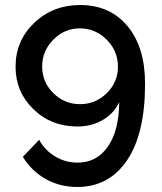

<svg xmlns="http://www.w3.org/2000/svg" viewBox="-20 -735 646 765"><path d="M42 -469Q42 -573 116.5 -644Q191 -715 299 -715Q418 -715 488 -631Q558 -547 558 -401Q558 -202 486 -96Q414 10 288 10Q219 10 162.5 -21.5Q106 -53 71 -110L136 -178Q159 -136 200 -111.5Q241 -87 289 -87Q365 -87 409.5 -150.5Q454 -214 455 -328Q434 -283 389.5 -257Q345 -231 288 -231Q184 -231 113 -300Q42 -369 42 -469ZM298 -622Q237 -622 192.5 -577Q148 -532 148 -470Q148 -408 192.5 -364Q237 -320 299 -320Q361 -320 405.5 -364Q450 -408 450 -469Q450 -532 405 -577Q360 -622 298 -622Z"/></svg>

Font: Raleway
Style: Regular
Weight: 600
Designer: Matt McInerney, Pablo Impallari, Rodrigo Fuenzalida
Foundry: Matt McInerney, Pablo Impallari, Rodrigo Fuenzalida
Version: Version 1.000;PS 001.001;hotconv 1.0.56; ttfautohint (v1.5)